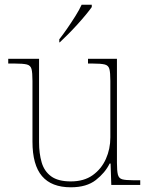

<svg xmlns="http://www.w3.org/2000/svg" viewBox="-20 -786 637 816"><path d="M281 10Q199 10 158.5 -37.5Q118 -85 118 -184V-442Q118 -477 114 -492.5Q110 -508 94 -512Q78 -516 41 -516H15V-536H146V-181Q146 -134 157 -96Q168 -58 197.5 -36.5Q227 -15 281 -15Q337 -15 374 -41.5Q411 -68 430 -110.5Q449 -153 449 -202V-442Q449 -477 445 -492.5Q441 -508 425 -512Q409 -516 372 -516H354V-536H477V-94Q477 -60 481 -44Q485 -28 499.5 -24Q514 -20 544 -20H576V0H453L450 -91H446Q427 -52 387.5 -21Q348 10 281 10ZM232 -619Q247 -638 265 -664Q283 -690 300 -717Q317 -744 327 -766H370V-756Q361 -743 344.5 -723Q328 -703 308 -681Q288 -659 268.5 -639.5Q249 -620 234 -606H232Z"/></svg>

Font: Noto Serif Bengali Thin
Style: Regular
Weight: 250
Version: Version 2.003